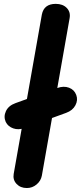

<svg xmlns="http://www.w3.org/2000/svg" viewBox="-20 -948 408 968"><path d="M115.5 0Q83 0 63.5 -20.8Q44 -41.5 49 -71L191 -874.5Q201.5 -928.5 261 -928.5Q296.5 -928.5 316.5 -908Q336.5 -887.5 331 -856.5L191 -62.5Q186 -36 164.5 -18Q143 0 115.5 0ZM103.5 -302.5Q73 -291.5 46.8 -300.8Q20.5 -310 9 -333Q-3 -360 10 -387.8Q23 -415.5 58 -428L268 -504Q301 -516 328 -505.8Q355 -495.5 364.5 -469Q374 -443.5 360.2 -417.2Q346.5 -391 313.5 -379Z"/></svg>

Font: Edu AU VIC WA NT Pre
Style: Bold
Weight: 700
Designer: Tina and Corey Anderson, Eben Sorkin, Mirko Velimirovic
Foundry: Google for Education
Version: Version 1.001